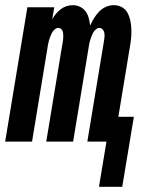

<svg xmlns="http://www.w3.org/2000/svg" viewBox="-37 -548 557 743"><path d="M346 175 375 0H301L366 -393Q367 -400 367.5 -407.5Q368 -415 366.5 -422Q365 -429 360 -434.5Q355 -440 347 -440Q340 -440 333 -433.5Q326 -427 322.5 -420Q319 -413 316 -405Q313 -397 311 -389.5Q309 -382 307.5 -374Q306 -366 305 -358L246 0H142L207 -393Q208 -400 208 -407.5Q208 -415 207 -422Q206 -429 201 -434.5Q196 -440 188 -440Q181 -440 174 -433.5Q167 -427 163.5 -420Q160 -413 157 -405Q154 -397 152 -389.5Q150 -382 148.5 -374Q147 -366 146 -358L87 0H-17L69 -520H173L165 -473Q171 -484 179 -494Q187 -504 197.5 -512Q208 -520 220 -524Q232 -528 244 -528H245Q260 -528 273 -521.5Q286 -515 294.5 -503.5Q303 -492 306.5 -477.5Q310 -463 312 -449Q318 -463 326.5 -477Q335 -491 346.5 -503Q358 -515 373 -521.5Q388 -528 403 -528H404Q420 -528 434 -520.5Q448 -513 455.5 -500Q463 -487 466.5 -472Q470 -457 471 -441Q472 -425 471 -408.5Q470 -392 467 -375L421 -96H481L436 175Z"/></svg>

Font: Iosevka Curly
Style: Bold Italic
Weight: 700
Italic angle: -9°
Monospace: yes
Designer: Belleve Invis
Foundry: Belleve Invis
Version: Version 22.1.2; ttfautohint (v1.8.4)